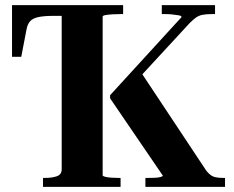

<svg xmlns="http://www.w3.org/2000/svg" viewBox="-20 -730 915 750"><path d="M548 0V-35H559Q571 -35 584.5 -35.5Q598 -36 607 -38.5Q616 -41 616 -44L410 -346V-358L689 -663Q690 -668 679 -670Q668 -672 653.5 -673.5Q639 -675 626 -675H612V-710H820V-675H808Q785 -675 770.5 -672Q756 -669 745 -661Q734 -653 721 -640L504 -405L522 -461L786 -63Q794 -53 802.5 -46.5Q811 -40 823 -37.5Q835 -35 852 -35H859V0ZM148 0V-35H156Q183 -35 202 -41.5Q221 -48 221 -69V-668H188Q153 -668 131 -663.5Q109 -659 98.5 -648Q88 -637 84 -617L63 -508H27V-710H461V-675H451Q435 -675 418.5 -674Q402 -673 391.5 -671Q381 -669 381 -665V-45Q381 -42 390.5 -39.5Q400 -37 414 -36Q428 -35 442 -35H451V0Z"/></svg>

Font: Roboto Serif 144pt SemiBold
Style: Regular
Weight: 600
Version: Version 1.008